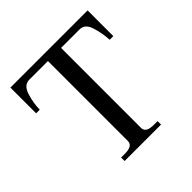

<svg xmlns="http://www.w3.org/2000/svg" viewBox="-180 -856 1013 1013"><g transform="rotate(-45 326.0 -350.0)"><path d="M190 -26H218Q277 -26 277 -62V-659H138Q98 -659 82 -609Q66 -559 65 -508H38V-700H614V-508H587Q584 -561 568.5 -610Q553 -659 514 -659H375V-62Q375 -26 433 -26H462V0H190Z"/></g></svg>

Font: TavirajRegular
Style: Regular
Weight: 400
Designer: Katatrad Team
Foundry: CadsonDemak
Version: Version 1.001